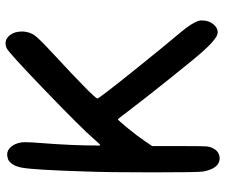

<svg xmlns="http://www.w3.org/2000/svg" viewBox="-80 -779 814 694"><g transform="rotate(-90 327.0 -432.0)"><path d="M146 -187Q146 -111 145 -96Q144 -81 139 -71Q132 -57 124 -52Q113 -45 102 -45Q90 -45 80 -52Q61 -66 54 -105Q51 -122 51 -286Q51 -449 54 -527Q60 -718 68 -760Q74 -793 93 -807Q98 -811 112 -813H116Q131 -813 143 -799.5Q155 -786 159 -763Q160 -759 160 -747Q160 -730 157 -691Q148 -579 148 -485V-480Q148 -477 150 -477Q152 -477 172 -500Q209 -543 346.5 -675.5Q484 -808 500 -815Q508 -819 517 -819Q535 -819 547.5 -802.5Q560 -786 560 -761V-754Q558 -730 545.5 -713Q533 -696 482 -649Q318 -497 318 -487Q318 -481 415 -360Q512 -239 554 -190Q596 -140 600 -115V-107Q600 -85 587 -68.5Q574 -52 557 -52Q553 -52 543 -56Q522 -68 489 -105Q467 -129 391 -224Q315 -319 278 -368Q244 -413 243 -413Q240 -413 210.5 -377Q181 -341 163 -314L146 -289Z"/></g></svg>

Font: Chanighter Handwriting Cyr
Style: Regular
Weight: 400
Designer: Sin Chanighter
Version: Version 001.001